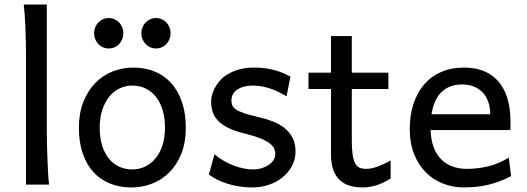

<svg xmlns="http://www.w3.org/2000/svg" viewBox="-20 -801 2286 833"><path d="M183.1 -231.9Q183.1 -208.5 183.8 -176.8Q184.6 -145 185.8 -112.3Q187 -79.6 188.7 -49.8Q190.4 -20 192.9 0H92.8V-551.8Q92.8 -623 90.3 -680.9Q87.9 -738.8 83 -781.2H183.1Z M412.6 -246.6Q412.6 -204.1 422.9 -170.4Q433.1 -136.7 451.9 -113.5Q470.7 -90.3 496.6 -78.1Q522.5 -65.9 554.2 -65.9Q583.5 -65.9 609.4 -78.1Q635.3 -90.3 654.5 -113.5Q673.8 -136.7 684.8 -170.4Q695.8 -204.1 695.8 -246.6Q695.8 -289.6 685.5 -323.5Q675.3 -357.4 656.5 -381.1Q637.7 -404.8 611.6 -417.2Q585.4 -429.7 554.2 -429.7Q524.4 -429.7 498.5 -417.2Q472.7 -404.8 453.6 -381.1Q434.6 -357.4 423.6 -323.5Q412.6 -289.6 412.6 -246.6ZM322.3 -246.6Q322.3 -309.6 341.3 -358.2Q360.4 -406.7 392.6 -440.2Q424.8 -473.6 467.8 -490.7Q510.7 -507.8 559.1 -507.8Q609.4 -507.8 651.1 -490.7Q692.9 -473.6 722.9 -440.2Q752.9 -406.7 769.5 -358.2Q786.1 -309.6 786.1 -246.6Q786.1 -183.6 767.1 -135.3Q748 -86.9 715.8 -54.2Q683.6 -21.5 640.6 -4.6Q597.7 12.2 549.3 12.2Q499 12.2 457.3 -4.6Q415.5 -21.5 385.5 -54.2Q355.5 -86.9 338.9 -135.3Q322.3 -183.6 322.3 -246.6ZM388.2 -656.7Q388.2 -670.4 393.1 -682.4Q397.9 -694.3 406.5 -703.4Q415 -712.4 426.5 -717.5Q438 -722.7 451.7 -722.7Q465.3 -722.7 477.1 -717.5Q488.8 -712.4 497.1 -703.4Q505.4 -694.3 510.3 -682.4Q515.1 -670.4 515.1 -656.7Q515.1 -643.1 510.3 -631.1Q505.4 -619.1 497.1 -610.1Q488.8 -601.1 477.1 -595.9Q465.3 -590.8 451.7 -590.8Q438 -590.8 426.5 -595.9Q415 -601.1 406.5 -610.1Q397.9 -619.1 393.1 -631.1Q388.2 -643.1 388.2 -656.7ZM593.3 -656.7Q593.3 -670.4 598.1 -682.4Q603 -694.3 611.6 -703.4Q620.1 -712.4 631.6 -717.5Q643.1 -722.7 656.7 -722.7Q670.4 -722.7 682.1 -717.5Q693.8 -712.4 702.1 -703.4Q710.4 -694.3 715.3 -682.4Q720.2 -670.4 720.2 -656.7Q720.2 -643.1 715.3 -631.1Q710.4 -619.1 702.1 -610.1Q693.8 -601.1 682.1 -595.9Q670.4 -590.8 656.7 -590.8Q643.1 -590.8 631.6 -595.9Q620.1 -601.1 611.6 -610.1Q603 -619.1 598.1 -631.1Q593.3 -643.1 593.3 -656.7Z M1223.1 -383.3Q1210.9 -390.6 1195.3 -398.7Q1179.7 -406.7 1161.4 -413.6Q1143.1 -420.4 1122.3 -425Q1101.6 -429.7 1079.1 -429.7Q1052.2 -429.7 1033.9 -423.8Q1015.6 -418 1004.6 -408.9Q993.7 -399.9 988.8 -388.4Q983.9 -377 983.9 -366.2Q983.9 -353.5 987.8 -343.8Q991.7 -334 1004.2 -325.7Q1016.6 -317.4 1039.6 -309.6Q1062.5 -301.8 1101.1 -293Q1134.3 -285.6 1163.6 -274.2Q1192.9 -262.7 1214.8 -245.1Q1236.8 -227.5 1249.5 -202.9Q1262.2 -178.2 1262.2 -144Q1262.2 -110.8 1247.6 -82.5Q1232.9 -54.2 1207.5 -33Q1182.1 -11.7 1147.9 0.2Q1113.8 12.2 1074.2 12.2Q1044.4 12.2 1016.8 7.8Q989.3 3.4 965.1 -4.4Q940.9 -12.2 920.9 -22.5Q900.9 -32.7 886.2 -43.9L910.6 -131.8Q927.2 -117.2 948 -105Q968.8 -92.8 990.7 -84Q1012.7 -75.2 1034.9 -70.6Q1057.1 -65.9 1076.7 -65.9Q1098.1 -65.9 1116 -71.5Q1133.8 -77.1 1146.7 -86.2Q1159.7 -95.2 1167 -107.2Q1174.3 -119.1 1174.3 -131.8Q1174.3 -145.5 1168.7 -157.5Q1163.1 -169.4 1148.2 -180.4Q1133.3 -191.4 1107.2 -201.7Q1081.1 -211.9 1040 -222.2Q995.6 -232.9 967.5 -247.6Q939.5 -262.2 923.6 -279.8Q907.7 -297.4 901.9 -317.9Q896 -338.4 896 -361.3Q896 -372.6 899.7 -387.7Q903.3 -402.8 911.9 -419.2Q920.4 -435.5 934.3 -451.4Q948.2 -467.3 969.2 -479.7Q990.2 -492.2 1018.6 -500Q1046.9 -507.8 1084 -507.8Q1110.4 -507.8 1133.5 -504.4Q1156.7 -501 1176 -495.4Q1195.3 -489.7 1211.4 -482.7Q1227.5 -475.6 1240.2 -468.8Z M1318.4 -485.8H1416V-644.5H1506.3V-485.8H1665V-415H1506.3V-190.4Q1506.3 -152.8 1510 -128.9Q1513.7 -105 1521.2 -91.6Q1528.8 -78.1 1540.5 -73.2Q1552.2 -68.4 1568.8 -68.4Q1589.8 -68.4 1616.2 -77.6Q1642.6 -86.9 1674.8 -105V-26.9Q1641.1 -4.9 1610.4 3.7Q1579.6 12.2 1553.7 12.2Q1524.9 12.2 1500 5.6Q1475.1 -1 1456.3 -17.6Q1437.5 -34.2 1426.8 -61.8Q1416 -89.4 1416 -131.8V-415H1318.4Z M1848.1 -236.8Q1849.6 -193.8 1861.6 -162.1Q1873.5 -130.4 1894.3 -109.6Q1915 -88.9 1943.1 -78.6Q1971.2 -68.4 2004.4 -68.4Q2051.8 -68.4 2097.2 -79.1Q2142.6 -89.8 2187.5 -117.2L2197.3 -36.6Q2171.4 -23.4 2146.5 -14.2Q2121.6 -4.9 2096.7 1Q2071.8 6.8 2046.1 9.5Q2020.5 12.2 1992.2 12.2Q1945.3 12.2 1902.8 -4.2Q1860.4 -20.5 1828.1 -52.5Q1795.9 -84.5 1776.9 -131.8Q1757.8 -179.2 1757.8 -241.7Q1757.8 -302.2 1774.2 -351.3Q1790.5 -400.4 1820.8 -435.3Q1851.1 -470.2 1894.5 -489Q1938 -507.8 1992.2 -507.8Q2032.2 -507.8 2063 -498.3Q2093.8 -488.8 2116.2 -471.9Q2138.7 -455.1 2153.8 -432.6Q2168.9 -410.2 2178 -384.3Q2187 -358.4 2190.9 -330.3Q2194.8 -302.2 2194.8 -274.9V-255.9Q2194.8 -243.7 2194.3 -236.8ZM1984.9 -434.6Q1931.2 -434.6 1897 -403.1Q1862.8 -371.6 1852.1 -305.2H2106.9Q2106.9 -336.4 2097.9 -360.6Q2088.9 -384.8 2072.5 -401.4Q2056.2 -418 2033.7 -426.3Q2011.2 -434.6 1984.9 -434.6Z"/></svg>

Font: Andika
Style: Regular
Weight: 400
Designer: Victor Gaultney, Annie Olsen, Julie Remington, Don Collingsworth, Eric Hays
Foundry: SIL International
Version: Version 1.001